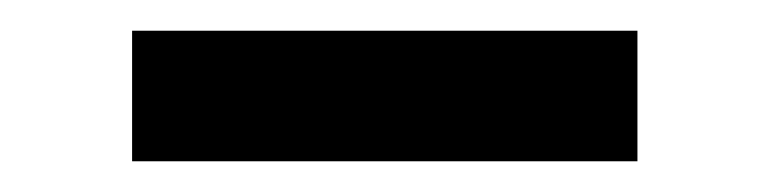

<svg xmlns="http://www.w3.org/2000/svg" viewBox="-20 -317 501 125"><path d="M66 -212H395V-297H66Z"/></svg>

Font: Outfit
Style: Regular
Weight: 400
Designer: Rodrigo Fuenzalida
Foundry: fragTYPE
Version: Version 1.100;gftools[0.9.27]